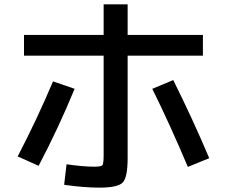

<svg xmlns="http://www.w3.org/2000/svg" viewBox="-20 -820 1040 880"><path d="M412 -56Q444 -56 449.5 -63Q455 -70 455 -109V-565H90V-660H455V-800H565V-660H910V-565H565V-95Q565 -7 542.5 16.5Q520 40 435 40Q365 40 274 27L285 -67Q362 -56 412 -56ZM223 -447 322 -413Q248 -233 157 -60L61 -103Q150 -274 223 -447ZM678 -413 774 -453Q861 -279 939 -95L841 -55Q759 -249 678 -413Z"/></svg>

Font: M PLUS 1p Medium
Style: Regular
Weight: 500
Version: Version 1.062